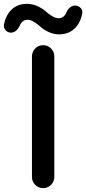

<svg xmlns="http://www.w3.org/2000/svg" viewBox="-65 -969 444 989"><path d="M99.6 -57.6V-677.7Q99.6 -702.1 116.2 -719.2Q132.8 -736.3 157.2 -736.3Q181.6 -736.3 198.2 -719.2Q214.8 -702.1 214.8 -677.7V-57.6Q214.8 -34.2 198.2 -17.1Q181.6 0 157.2 0Q132.8 0 116.2 -17.1Q99.6 -34.2 99.6 -57.6ZM239.3 -792Q211.9 -792 186.5 -803.7Q161.1 -815.4 145.5 -829.6Q129.9 -843.8 111.3 -855.5Q92.8 -867.2 77.1 -867.2Q48.8 -867.2 35.2 -834Q28.3 -819.3 16.1 -809.6Q3.9 -799.8 -11.7 -800.8Q-27.3 -802.7 -37.1 -814.5Q-44.9 -823.2 -44.9 -835Q-44.9 -837.9 -44.9 -841.8Q-34.2 -893.6 -3.4 -921.4Q27.3 -949.2 73.2 -949.2Q101.6 -949.2 127.4 -937.5Q153.3 -925.8 168.5 -912.1Q183.6 -898.4 202.1 -886.7Q220.7 -875 236.3 -875Q264.6 -875 277.3 -905.3Q284.2 -921.9 296.9 -931.6Q309.6 -941.4 324.2 -940.4Q340.8 -938.5 351.6 -926.8Q359.4 -917 359.4 -906.2Q359.4 -902.3 358.4 -898.4Q347.7 -846.7 316.4 -819.3Q285.2 -792 239.3 -792Z"/></svg>

Font: Gen Jyuu GothicX Medium
Style: Regular
Weight: 500
Designer: Ryoko NISHIZUKA (kana &amp; ideographs); Paul D. Hunt (Latin, Greek &amp; Cyrillic); Wenlong ZHANG (bopomofo); Sandoll C
Version: Version 1.058.20140828